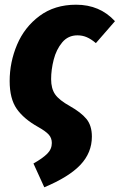

<svg xmlns="http://www.w3.org/2000/svg" viewBox="-20 -571 508 815"><path d="M122 123Q161 101 180.5 81.5Q200 62 200 36Q200 15 187 0.5Q174 -14 142 -32Q81 -66 51 -109Q21 -152 21 -227Q21 -307 52.5 -381.5Q84 -456 148 -503.5Q212 -551 303 -551Q404 -551 468 -481L387 -388Q367 -405 348.5 -413Q330 -421 309 -421Q269 -421 244 -391Q219 -361 208 -318Q197 -275 197 -235Q197 -195 214 -170.5Q231 -146 276 -121Q324 -94 347 -66Q370 -38 370 9Q370 77 321.5 128.5Q273 180 168 224Z"/></svg>

Font: Fira Sans Condensed ExtraBold
Style: Italic
Weight: 800
Width: 3
Italic angle: -8°
Designer: bBox Type GmbH & Carrois Corporate GbR & Edenspiekermann AG
Foundry: bBox Type GmbH & Carrois Corporate GbR & Edenspiekermann AG
Version: Version 4.301